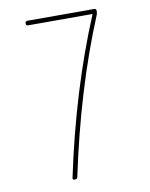

<svg xmlns="http://www.w3.org/2000/svg" viewBox="-83 -791 666 852"><g transform="rotate(-10 250.0 -365.0)"><path d="M99.6 -710Q89.8 -710 89.8 -720.2Q89.8 -730.5 99.6 -730.5H400.4Q410.2 -730.5 410.2 -719.7Q410.2 -708 406.2 -700.2Q278.3 -391.6 197.3 -8.8Q196.3 0 183.6 0Q173.8 0 175.8 -8.8Q255.9 -388.7 388.7 -707V-709Q388.7 -710 387.7 -710Z"/></g></svg>

Font: Rounded Mgen+ 1mn thin
Style: Regular
Weight: 100
Designer: [Source Han Sans]
Ryoko NISHIZUKA  (kana & ideographs); Paul D. Hunt (Latin, Greek & Cyrillic); Wenlong ZHANG  (bopomofo
Version: Version 1.059.20150602